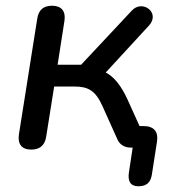

<svg xmlns="http://www.w3.org/2000/svg" viewBox="-20 -515 618 670"><path d="M463 135C492 135 506 121 510 94L528 -22C533 -55 517 -75 482 -75H467L424 -170C402 -217 378 -247 349 -262L500 -426C541 -471 476 -519 439 -477L263 -289H181L205 -443C210 -476 194 -495 162 -495C132 -495 115 -481 110 -450L46 -46C41 -12 56 7 89 7C118 7 136 -7 141 -37L169 -213H241C287 -213 313 -199 337 -146L390 -28C399 -8 418 0 435 0H443L430 86C425 117 435 135 463 135Z"/></svg>

Font: SN Pro Medium
Style: Italic
Weight: 400
Italic angle: -9°
Designer: Tobias Whetton
Foundry: Supernotes
Version: Version 1.001;Glyphs 3.2 (3249)